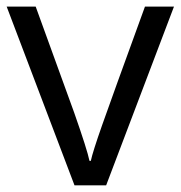

<svg xmlns="http://www.w3.org/2000/svg" viewBox="-20 -555 541 575"><path d="M203.1 0 0 -535.2H86.9L202.1 -217.8Q241.2 -106.4 248 -73.2H252Q257.3 -99.1 285.9 -180.4Q314.5 -261.7 414.1 -535.2H501L297.9 0Z"/></svg>

Font: f3_58770 
Style: Regular
Weight: 400
Foundry: Ascender Corporation
Version: Version 1.10